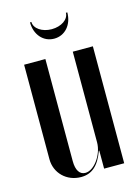

<svg xmlns="http://www.w3.org/2000/svg" viewBox="-104 -716 569 785"><g transform="rotate(-15 180.0 -323.5)"><path d="M254 -656C254 -628 222 -606 181 -606C141 -606 108 -628 108 -656H102C102 -604 135 -566 181 -566C227 -566 260 -604 260 -656ZM238 -76H240V0H325V-495H240V-111C240 -60 200 -3 162 -3C138 -3 124 -24 124 -63V-495H34V-95C34 -36 80 9 141 9C187 9 217 -18 238 -76Z"/></g></svg>

Font: Moniqa SemBd Display
Style: Regular
Weight: 600
Designer: Rajesh Rajput
Foundry: Rajesh Rajput
Version: Version 1.000